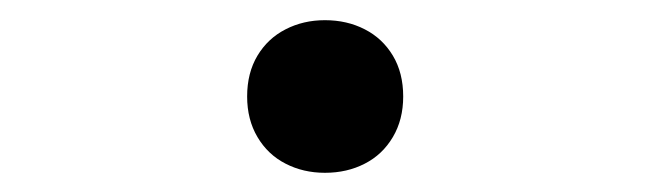

<svg xmlns="http://www.w3.org/2000/svg" viewBox="-20 -160 660 195"><path d="M231 -62Q231 -86 241.5 -103.5Q252 -121 270 -130.2Q288 -139.5 310 -139.5Q332.5 -139.5 350.5 -130.2Q368.5 -121 379 -103.5Q389.5 -86 389.5 -62Q389.5 -38.5 379 -20.8Q368.5 -3 350.5 6.2Q332.5 15.5 310 15.5Q288 15.5 270 6.2Q252 -3 241.5 -20.8Q231 -38.5 231 -62Z"/></svg>

Font: Monaspace Krypton Var
Style: Regular
Weight: 400
Designer: Riley Cran and the Lettermatic Team
Version: Version 1.101 (Monaspace Krypton Var)